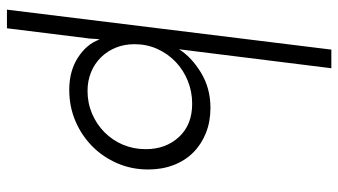

<svg xmlns="http://www.w3.org/2000/svg" viewBox="-236 -570 998 567"><g transform="rotate(90 263.5 -287.0)"><path d="M481 -225Q481 -176 462.5 -133.5Q444 -91 412 -59.5Q380 -28 337.5 -10Q295 8 246 8Q190 8 150 -18Q110 -44 97 -82Q95 -72 95 -62.5Q95 -53 93 -42L64 192H9L127 -766H182L126 -316Q149 -353 195 -381Q241 -409 299 -409Q340 -409 373.5 -395.5Q407 -382 431 -358Q455 -334 468 -300Q481 -266 481 -225ZM421 -218Q421 -277 385 -316Q349 -355 287 -355Q251 -355 219 -342Q187 -329 163 -306Q139 -283 125 -252Q111 -221 111 -185Q111 -155 121 -130Q131 -105 149.5 -86Q168 -67 193.5 -56.5Q219 -46 249 -46Q285 -46 316.5 -59.5Q348 -73 371.5 -96.5Q395 -120 408 -151Q421 -182 421 -218Z"/></g></svg>

Font: Josefin Sans
Style: Italic
Weight: 400
Italic angle: -7.5°
Designer: Santiago Orozco
Foundry: Typemade